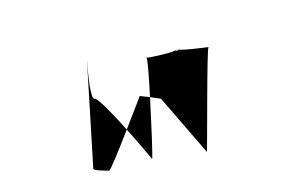

<svg xmlns="http://www.w3.org/2000/svg" viewBox="-54 -514 889 599"><g transform="rotate(-10 390.5 -214.5)"><path d="M247 -426C247 -426 244 -396 240 -360ZM240 -360 200 -18C197 -12 239 -5 247 -3C251 -1 289 -62 324 -120C290 -175 252 -232 242 -232C229 -232 234 -304 240 -360ZM324 -120C357 -67 386 -16 386 -16C388 -14 402 -117 413 -207L382 -216C381 -214 354 -169 324 -120ZM424 -332V-330C422 -330 423 -332 424 -332ZM424 -330C426 -323 421 -269 413 -207L446 -196L558 -8C559 -3 614 -329 620 -329C620 -329 526 -333 529 -338L521 -335L514 -337C515 -332 434 -328 424 -330Z"/></g></svg>

Font: Ampere
Style: SCIta
Weight: 400
Version: Version 1